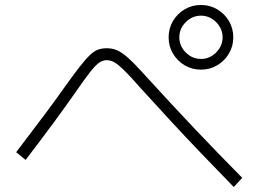

<svg xmlns="http://www.w3.org/2000/svg" viewBox="-20 -787 1040 772"><path d="M788 -507Q752 -507 722.5 -524.5Q693 -542 675.5 -571.5Q658 -601 658 -637Q658 -673 675.5 -702.5Q693 -732 722.5 -749.5Q752 -767 788 -767Q824 -767 853.5 -749.5Q883 -732 900.5 -702.5Q918 -673 918 -637Q918 -601 900.5 -571.5Q883 -542 853.5 -524.5Q824 -507 788 -507ZM788 -550Q823 -550 849 -576Q875 -602 875 -637Q875 -672 849 -698Q823 -724 788 -724Q753 -724 727 -698Q701 -672 701 -637Q701 -602 727 -576Q753 -550 788 -550ZM920 -35Q851 -106 788.5 -171Q726 -236 667 -300Q608 -364 547 -431Q505 -479 480 -503.5Q455 -528 440 -536.5Q425 -545 409 -545Q394 -545 379.5 -535.5Q365 -526 342.5 -497.5Q320 -469 280 -411Q243 -358 195.5 -293.5Q148 -229 83 -144L45 -175Q110 -260 158.5 -325Q207 -390 245 -444Q278 -490 301.5 -520Q325 -550 342 -566Q359 -582 374.5 -587.5Q390 -593 409 -593Q427 -593 442.5 -588Q458 -583 476.5 -569.5Q495 -556 519.5 -531Q544 -506 580 -466Q674 -363 764 -268Q854 -173 954 -72Z"/></svg>

Font: M PLUS 2 Light
Style: Regular
Weight: 300
Designer: Coji Morishita
Foundry: UNDERFOREST DESIGN
Version: Version 1.001